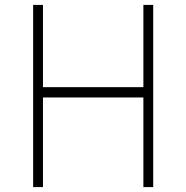

<svg xmlns="http://www.w3.org/2000/svg" viewBox="-20 -762 759 782"><path d="M155 -365V0H115V-742H155V-407H564V-742H604V0H564V-365Z"/></svg>

Font: Morrison Thin
Style: Regular
Weight: 100
Designer: Pablo Impallari, Rodrigo Fuenzalida (Modified by Dan O. Williams)
Version: Version 0.03;June 6, 2019;FontCreator 11.5.0.2425 64-bit; tt